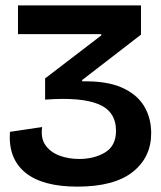

<svg xmlns="http://www.w3.org/2000/svg" viewBox="-20 -681 599 715"><path d="M268 14Q138 14 74 -38.5Q10 -91 17 -190L137 -208Q131 -166 149.5 -140Q168 -114 201.5 -101.5Q235 -89 275 -89Q331 -89 371.5 -113.5Q412 -138 412 -194Q412 -266 347 -293Q282 -320 148 -310V-389L357 -549V-554H47V-661H505V-552L286 -383V-378Q377 -380 433.5 -355Q490 -330 516.5 -286Q543 -242 543 -185Q543 -95 474 -40.5Q405 14 268 14Z"/></svg>

Font: Bricolage Grotesque 96pt SemiBold
Style: Regular
Weight: 600
Designer: Mathieu Triay
Foundry: Atelier Triay
Version: Version 1.001; ttfautohint (v1.8.4.7-5d5b);gftools[0.9.33.de